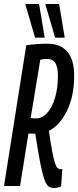

<svg xmlns="http://www.w3.org/2000/svg" viewBox="-30 -928 390 958"><path d="M-10 0 101 -702Q127 -706 152.5 -708Q178 -710 207 -710Q271 -710 305.5 -670.5Q340 -631 340 -550Q340 -449 304.5 -376Q269 -303 214 -275Q223 -211 230.5 -172.5Q238 -134 244 -115Q250 -96 257 -90Q264 -84 272 -84Q277 -84 281 -85L275 2Q270 5 259 7.5Q248 10 241 10Q225 10 214 3.5Q203 -3 193 -28.5Q183 -54 172 -109Q161 -164 146 -261Q130 -261 123 -261.5Q116 -262 112 -262L70 0ZM151 -337Q180 -337 205 -364Q230 -391 244.5 -439.5Q259 -488 259 -551Q259 -592 246.5 -613Q234 -634 204 -634Q188 -634 171 -630L123 -339Q130 -338 137 -337.5Q144 -337 151 -337ZM145 -740 96 -908H165L193 -740ZM245 -740 196 -908H265L293 -740Z"/></svg>

Font: Georama Extra Condensed Medium
Style: Italic
Weight: 500
Width: 2
Italic angle: -9°
Designer: Jean-Baptiste Levee
Foundry: Production Type
Version: Version 1.000